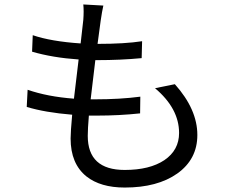

<svg xmlns="http://www.w3.org/2000/svg" viewBox="-20 -803 1040 862"><path d="M765 -425Q866 -312 866 -197Q866 -88 776 -24Q687 39 540 39Q431 39 368 -11Q297 -68 297 -181Q297 -211 304 -288Q182 -298 100 -323L104 -400Q193 -369 312 -360L333 -536Q216 -544 124 -571L127 -645Q209 -617 342 -608Q353 -701 354 -714Q357 -754 354 -783L444 -778Q438 -752 432 -710L418 -606Q541 -606 618 -618L616 -542Q522 -533 415 -533H408L387 -357H405Q519 -357 610 -369L609 -294Q515 -284 416 -284H379Q374 -224 374 -193Q374 -40 540 -40Q652 -40 718 -84Q784 -129 784 -206Q784 -316 676 -407Z"/></svg>

Font: Source Han Sans K Regular
Style: Regular
Weight: 400
Designer: Ryoko NISHIZUKA  (kana & ideographs); Paul D. Hunt (Latin, Greek & Cyrillic); Wenlong ZHANG  (bopomofo); Sandoll Communi
Foundry: Adobe Systems Incorporated
Version: Version 1.00 July 18, 2014, initial release